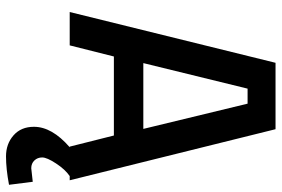

<svg xmlns="http://www.w3.org/2000/svg" viewBox="-169 -556 937 639"><g transform="rotate(90 299.5 -236.5)"><path d="M540 128 585 123 595 202Q542 212 500.5 212Q459 212 430.5 187Q402 162 402 119Q402 59 470 0H468L431 -147H168L131 0H20L189 -685H410L580 0H566Q544 15 524 45.5Q504 76 504 91.5Q504 107 514 117.5Q524 128 540 128ZM275 -592 190 -245H409L325 -592Z"/></g></svg>

Font: TitilliumWeb-SemiBold
Style: SemiBold
Weight: 600
Version: Version 1.001;PS 57.000;hotconv 1.0.70;makeotf.lib2.5.55311